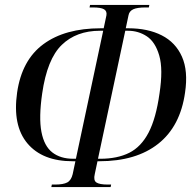

<svg xmlns="http://www.w3.org/2000/svg" viewBox="-20 -744 771 774"><path d="M187 10 189 0H202Q235 0 251 -8.5Q267 -17 273 -42L284 -94H273Q151 -94 90.5 -166Q30 -238 49 -371Q68 -502 155 -566Q242 -630 386 -630H398L409 -682Q412 -699 399.5 -706.5Q387 -714 354 -714H341L343 -724H582L580 -714H567Q533 -714 517 -706.5Q501 -699 498 -682L487 -630H497Q576 -630 632 -601.5Q688 -573 713.5 -515.5Q739 -458 726 -371Q707 -235 618 -164.5Q529 -94 380 -94H373L362 -42Q356 -17 368.5 -8.5Q381 0 415 0H428L426 10ZM286 -104 396 -620H383Q288 -620 229 -563Q170 -506 150 -367Q136 -270 147 -212.5Q158 -155 191 -129.5Q224 -104 275 -104ZM375 -104H384Q453 -104 501 -128Q549 -152 579 -209.5Q609 -267 623 -367Q638 -465 622 -520Q606 -575 572 -597.5Q538 -620 496 -620H485Z"/></svg>

Font: Noto Serif Display Condensed
Style: Italic
Weight: 400
Width: 3
Italic angle: -12°
Designer: Monotype Design Team
Foundry: Monotype Imaging Inc.
Version: Version 2.009